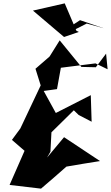

<svg xmlns="http://www.w3.org/2000/svg" viewBox="-20 -1022 660 1142"><path d="M525 -298 520 -456 312 -350 240 -481 319 -492 342 -619 548 -645 620 -610 611 -703 550 -622 464 -624 335 -782 275 -686 191 -613 222 -514 101 -258 51 -190 126 -125 37 78 224 100C275 57 325 13 375 -31C442 -42 507 -54 575 -64L361 -206L260 -85L280 -120L286 -235L419 -366L448 -338ZM434 -840 365 -1002 176 -959 361 -802 449 -832 423 -845 496 -882 597 -854 456 -902 373 -848Z"/></svg>

Font: Asimov Silicon
Style: Regular
Weight: 400
Designer: Google
Version: Version 2.000980; 2014